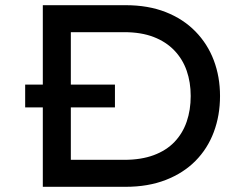

<svg xmlns="http://www.w3.org/2000/svg" viewBox="-20 -720 961 740"><path d="M77 -306V-394H423V-306ZM145 0V-700H464Q551 -700 618.5 -673.5Q686 -647 733 -599Q780 -551 804 -487.5Q828 -424 828 -350Q828 -275 804 -211Q780 -147 733.5 -100Q687 -53 619 -26.5Q551 0 464 0ZM253 -93 250 -104H459Q524 -104 572.5 -122Q621 -140 652.5 -173Q684 -206 699.5 -251Q715 -296 715 -350Q715 -403 699.5 -447.5Q684 -492 652 -525.5Q620 -559 572 -577.5Q524 -596 459 -596H247L253 -605Z"/></svg>

Font: Lexend Giga
Style: Regular
Weight: 400
Designer: Bonnie Shaver-Troup, Thomas Jockin
Foundry: Lexend
Version: Version 1.007